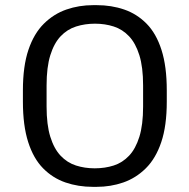

<svg xmlns="http://www.w3.org/2000/svg" viewBox="-20 -716 736 746"><path d="M341 10Q284 10 234.5 -7Q185 -24 147.5 -62Q110 -100 89.5 -164Q69 -228 69 -321V-365Q69 -459 90.5 -522.5Q112 -586 150.5 -624Q189 -662 238 -679Q287 -696 342 -696H356Q413 -696 462.5 -679Q512 -662 549.5 -624Q587 -586 607.5 -522Q628 -458 628 -365V-321Q628 -227 606.5 -163.5Q585 -100 546.5 -62Q508 -24 459 -7Q410 10 355 10ZM348 -62Q388 -62 422 -73Q456 -84 481.5 -111Q507 -138 521.5 -184.5Q536 -231 536 -302V-384Q536 -455 521.5 -501.5Q507 -548 481.5 -575Q456 -602 422 -613Q388 -624 349 -624Q310 -624 275.5 -613Q241 -602 215.5 -575Q190 -548 175.5 -501.5Q161 -455 161 -384V-302Q161 -231 175.5 -184.5Q190 -138 215.5 -111Q241 -84 275 -73Q309 -62 348 -62Z"/></svg>

Font: Chivo Medium Light
Style: Regular
Weight: 300
Version: Version 2.002